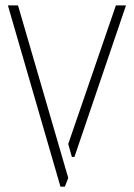

<svg xmlns="http://www.w3.org/2000/svg" viewBox="-20 -704 505 724"><path d="M9.8 -683.6H47.9L237.3 -33.2L224.6 0H208ZM237.3 -161.1 417 -683.6H455.1L260.7 -112.3H251Z"/></svg>

Font: Post No Bills Jaffna Light
Style: Regular
Weight: 300
Designer: Kosala Senevirathne, Siva Puranthara, Lasantha Premarathna, Tharique Azeez
Foundry: Mooniak
Version: Version 1.220 ; ttfautohint (v1.6)